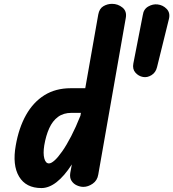

<svg xmlns="http://www.w3.org/2000/svg" viewBox="-20 -948 879 974"><path d="M190 6Q111.5 6 76.8 -52.2Q42 -110.5 60 -210.5Q75.5 -299.5 112 -364.5Q148.5 -429.5 205.2 -465Q262 -500.5 339 -500.5H412.5L478.5 -874.5Q484 -904.5 504.5 -916.5Q525 -928.5 548.5 -928.5Q578 -928.5 601.2 -909.8Q624.5 -891 618 -856.5L478.5 -62.5Q473.5 -32 450 -16Q426.5 0 403 0Q387 0 370 -7.5Q353 -15 342.8 -30.8Q332.5 -46.5 336.5 -71L344.5 -114Q306 -54.5 267.2 -24.2Q228.5 6 190 6ZM204.5 -210.5Q198 -169.5 204.8 -144.2Q211.5 -119 228.5 -119Q240 -119 257.2 -134.5Q274.5 -150 296 -180.8Q317.5 -211.5 341 -256.8Q364.5 -302 388 -361L390.5 -375.5H342.5Q302 -375.5 274.2 -355Q246.5 -334.5 229.8 -297.5Q213 -260.5 204.5 -210.5ZM705.5 -557.5Q683 -561.5 667 -579.5Q651 -597.5 656.5 -626L704.5 -872Q708.5 -901.5 732 -915Q755.5 -928.5 779.5 -925.5Q806.5 -922.5 825.5 -902.8Q844.5 -883 837 -852L776.5 -607Q770 -580 748.5 -566.8Q727 -553.5 705.5 -557.5Z"/></svg>

Font: Edu VIC WA NT Hand Pre
Style: Regular
Weight: 400
Designer: Tina and Corey Anderson, Eben Sorkin, Mirko Velimirovic
Foundry: Google for Education
Version: Version 1.000